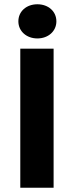

<svg xmlns="http://www.w3.org/2000/svg" viewBox="-20 -879 346 899"><path d="M75 0H231V-651H75ZM155 -699C206 -699 244 -733 244 -779C244 -826 206 -859 155 -859C104 -859 66 -826 66 -779C66 -733 104 -699 155 -699Z"/></svg>

Font: DAIFUKU Sans
Style: Bold
Weight: 700
Designer: Original font ‘Source Han Sans JP’ : Paul D. Hunt
Foundry: Daifuku
Version: Version 1.000